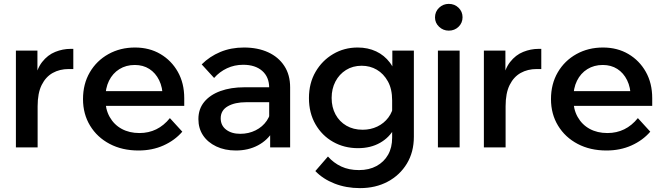

<svg xmlns="http://www.w3.org/2000/svg" viewBox="-20 -760 3426 990"><path d="M358 -508V-404H334Q288 -404 252 -384Q216 -364 195 -322Q174 -280 174 -212V0H62V-499H173V-338H158Q168 -403 197 -440Q226 -477 265 -492.5Q304 -508 343 -508Z M856 -151 920 -81Q881 -36 823 -10Q765 16 694 16Q610 16 545.5 -18Q481 -52 444.5 -112Q408 -172 408 -249Q408 -327 443 -387Q478 -447 539 -481Q600 -515 676 -515Q750 -515 807 -481.5Q864 -448 897 -389.5Q930 -331 930 -254V-248H819V-259Q819 -309 800.5 -346.5Q782 -384 750 -404.5Q718 -425 675 -425Q630 -425 595.5 -403.5Q561 -382 542 -343.5Q523 -305 523 -251Q523 -197 545.5 -157Q568 -117 607.5 -95.5Q647 -74 699 -74Q794 -74 856 -151ZM930 -214H486V-290H914L930 -253Z M1476 0H1373V-99L1368 -120V-307Q1368 -363 1332 -394.5Q1296 -426 1234 -426Q1189 -426 1150.5 -408Q1112 -390 1084 -358L1020 -428Q1061 -469 1116 -492Q1171 -515 1238 -515Q1309 -515 1362.5 -490.5Q1416 -466 1446 -420Q1476 -374 1476 -310ZM1196 16Q1139 16 1095 -5Q1051 -26 1027 -62Q1003 -98 1003 -146Q1003 -198 1033 -234.5Q1063 -271 1116.5 -290.5Q1170 -310 1240 -310H1380V-233H1250Q1191 -233 1154.5 -212Q1118 -191 1118 -150Q1118 -113 1146 -91.5Q1174 -70 1219 -70Q1262 -70 1298 -88Q1334 -106 1355.5 -137.5Q1377 -169 1380 -210L1416 -193Q1416 -132 1388 -84.5Q1360 -37 1310 -10.5Q1260 16 1196 16Z M2114 -55Q2114 24 2078 83.5Q2042 143 1979.5 176.5Q1917 210 1836 210Q1765 210 1705 186.5Q1645 163 1606 122L1671 47Q1700 80 1739.5 98.5Q1779 117 1831 117Q1883 117 1921.5 96Q1960 75 1981 38Q2002 1 2002 -50V-242Q2002 -301 1980 -340.5Q1958 -380 1923 -400.5Q1888 -421 1845 -421Q1799 -421 1764 -399Q1729 -377 1709.5 -339.5Q1690 -302 1690 -255Q1690 -207 1710 -170Q1730 -133 1766 -112Q1802 -91 1850 -91Q1891 -91 1925.5 -107.5Q1960 -124 1982.5 -154Q2005 -184 2010 -223L2034 -205Q2039 -146 2013.5 -98.5Q1988 -51 1939.5 -23.5Q1891 4 1826 4Q1755 4 1697.5 -28.5Q1640 -61 1606.5 -119.5Q1573 -178 1573 -254Q1573 -331 1607 -389.5Q1641 -448 1698 -481.5Q1755 -515 1824 -515Q1877 -515 1919.5 -495Q1962 -475 1990.5 -437Q2019 -399 2027 -345H2003V-499H2114Z M2350 0H2238V-499H2350ZM2294 -602Q2265 -602 2244 -622Q2223 -642 2223 -670Q2223 -700 2244 -720Q2265 -740 2294 -740Q2324 -740 2344.5 -720Q2365 -700 2365 -671Q2365 -642 2344.5 -622Q2324 -602 2294 -602Z M2771 -508V-404H2747Q2701 -404 2665 -384Q2629 -364 2608 -322Q2587 -280 2587 -212V0H2475V-499H2586V-338H2571Q2581 -403 2610 -440Q2639 -477 2678 -492.5Q2717 -508 2756 -508Z M3269 -151 3333 -81Q3294 -36 3236 -10Q3178 16 3107 16Q3023 16 2958.5 -18Q2894 -52 2857.5 -112Q2821 -172 2821 -249Q2821 -327 2856 -387Q2891 -447 2952 -481Q3013 -515 3089 -515Q3163 -515 3220 -481.5Q3277 -448 3310 -389.5Q3343 -331 3343 -254V-248H3232V-259Q3232 -309 3213.5 -346.5Q3195 -384 3163 -404.5Q3131 -425 3088 -425Q3043 -425 3008.5 -403.5Q2974 -382 2955 -343.5Q2936 -305 2936 -251Q2936 -197 2958.5 -157Q2981 -117 3020.5 -95.5Q3060 -74 3112 -74Q3207 -74 3269 -151ZM3343 -214H2899V-290H3327L3343 -253Z"/></svg>

Font: Wix Madefor Display SemiBold
Style: Regular
Weight: 600
Designer: Dalton Maag Ltd
Foundry: Dalton Maag Ltd
Version: Version 3.100